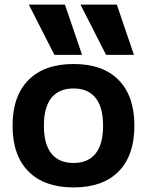

<svg xmlns="http://www.w3.org/2000/svg" viewBox="-20 -810 643 840"><path d="M35 -260Q35 -390 104.5 -460Q174 -530 302 -530Q430 -530 499 -460Q568 -390 568 -260Q568 -130 499 -60Q430 10 302 10Q174 10 104.5 -60Q35 -130 35 -260ZM302 -97Q365 -97 398 -138Q431 -179 431 -260Q431 -341 398 -382Q365 -423 302 -423Q238 -423 205 -382Q172 -341 172 -260Q172 -179 205 -138Q238 -97 302 -97ZM106 -790H264L339 -570H218ZM491 -790 566 -570H444L332 -790Z"/></svg>

Font: Enso
Style: Bold
Weight: 700
Designer: Coji Morishita
Foundry: UNDERFOREST DESIGN
Version: Version 1.000